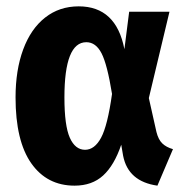

<svg xmlns="http://www.w3.org/2000/svg" viewBox="-20 -568 585 605"><path d="M372 -413 387 -531H514L449 -259L473 -152Q479 -128 491.5 -116Q504 -104 525 -98L476 17Q384 4 368 -77L362 -112Q340 -47 305 -15Q270 17 215 17Q128 17 78.5 -53.5Q29 -124 29 -261Q29 -347 53 -412Q77 -477 122 -512.5Q167 -548 228 -548Q346 -548 372 -413ZM183 -261Q183 -172 200 -134Q217 -96 248 -96Q278 -96 298.5 -134Q319 -172 333 -272Q318 -365 300 -400Q282 -435 252 -435Q183 -435 183 -261Z"/></svg>

Font: Fira Sans Condensed
Style: Bold
Weight: 700
Width: 3
Designer: bBox Type GmbH & Carrois Corporate GbR & Edenspiekermann AG
Foundry: bBox Type GmbH & Carrois Corporate GbR & Edenspiekermann AG
Version: Version 4.301